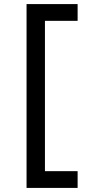

<svg xmlns="http://www.w3.org/2000/svg" viewBox="-20 -720 440 940"><path d="M110 -700H360V-618H200V118H360V200H110Z"/></svg>

Font: PT Root UI Medium
Style: Regular
Weight: 500
Designer: Vitaly Kuzmin
Foundry: ParaType Ltd.
Version: Version 2.001G